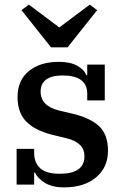

<svg xmlns="http://www.w3.org/2000/svg" viewBox="-20 -800 537 832"><path d="M257 12Q206 12 174 -8Q142 -28 132 -52H128V0H52V-155H128V-137Q128 -95 154 -71Q180 -47 238 -47Q346 -47 346 -123Q346 -182 268 -201L214 -214Q134 -233 95 -272Q56 -311 56 -379Q56 -452 105 -492Q154 -532 235 -532Q285 -532 315 -515Q345 -498 354 -474H358V-520H434V-365H358V-394Q358 -473 251 -473Q205 -473 180.5 -455.5Q156 -438 156 -403Q156 -341 236 -321L287 -309Q368 -291 408 -254.5Q448 -218 448 -147Q448 -75 396.5 -31.5Q345 12 257 12ZM73 -756 105 -780 237 -681 369 -780 401 -756 273 -595H201Z"/></svg>

Font: IBM Plex Serif Medm
Style: Regular
Weight: 500
Designer: Mike Abbink, Paul van der Laan, Pieter van Rosmalen
Foundry: Bold Monday
Version: Version 3.001